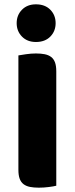

<svg xmlns="http://www.w3.org/2000/svg" viewBox="-20 -862 345 887"><path d="M57 -755Q57 -792 81.5 -817Q106 -842 146 -842Q188 -842 212.5 -817Q237 -792 237 -755Q237 -718 212.5 -693Q188 -668 146 -668Q106 -668 81.5 -693Q57 -718 57 -755ZM240 -4Q229 -1 205.5 2Q182 5 159 5Q136 5 118.5 1.5Q101 -2 89 -11Q77 -20 71 -36Q65 -52 65 -78V-606Q76 -608 100 -611.5Q124 -615 146 -615Q169 -615 186.5 -611.5Q204 -608 216 -599Q228 -590 234 -574Q240 -558 240 -532Z"/></svg>

Font: Baloo Bhai
Style: Regular
Weight: 400
Designer: Supriya Tembe, Noopur Datye and Ek Type
Foundry: Ek Type
Version: Version 1.443;PS 1.000;hotconv 16.6.51;makeotf.lib2.5.65220;